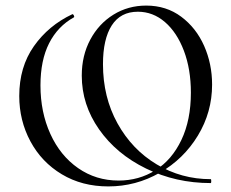

<svg xmlns="http://www.w3.org/2000/svg" viewBox="-20 -656 829 688"><path d="M49 -312Q49 -416 101.5 -490.5Q154 -565 239 -605Q242 -606 244.5 -601Q247 -596 245 -594Q187 -562 156 -501Q125 -440 125 -350Q125 -254 160.5 -176Q196 -98 260 -53.5Q324 -9 405 -9Q478 -9 537 -46Q596 -83 630 -154.5Q664 -226 664 -324Q664 -408 639 -474Q614 -540 571 -577Q528 -614 474 -614Q412 -614 380.5 -565Q349 -516 349 -426Q349 -308 401 -214Q453 -120 541.5 -67Q630 -14 735 -14Q737 -14 737 -7Q737 0 735 0Q610 0 503.5 -52Q397 -104 335 -192.5Q273 -281 273 -385Q273 -457 303.5 -514Q334 -571 386.5 -603.5Q439 -636 504 -636Q576 -636 629.5 -596Q683 -556 711.5 -491.5Q740 -427 740 -353Q740 -254 689 -170Q638 -86 552.5 -37Q467 12 368 12Q274 12 201.5 -31.5Q129 -75 89 -149.5Q49 -224 49 -312Z"/></svg>

Font: Cormorant Infant
Style: Regular
Weight: 400
Designer: Christian Thalmann (Catharsis Fonts)
Foundry: Catharsis Fonts
Version: Version 4.000